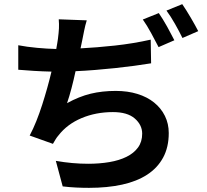

<svg xmlns="http://www.w3.org/2000/svg" viewBox="-20 -847 996 925"><path d="M708 -542Q671 -536 627 -530Q583 -524 535.5 -519Q488 -514 439 -510Q390 -506 344 -504Q335 -462 324.5 -422Q314 -382 303 -350Q361 -382 416.5 -395.5Q472 -409 538 -409Q595 -409 642 -394.5Q689 -380 722.5 -353Q756 -326 774.5 -288.5Q793 -251 793 -206Q793 -138 766 -88Q739 -38 689 -5.5Q639 27 568 42.5Q497 58 409 58Q379 58 347 56.5Q315 55 282 51L249 -72Q289 -65 328 -61.5Q367 -58 405 -58Q459 -58 506.5 -66Q554 -74 589.5 -91.5Q625 -109 645 -136.5Q665 -164 665 -203Q665 -245 629.5 -276Q594 -307 524 -307Q442 -307 373 -278Q304 -249 262 -195Q254 -186 248 -176Q242 -166 235 -154L123 -194Q140 -226 155 -263.5Q170 -301 183 -341.5Q196 -382 207.5 -423Q219 -464 228 -502Q184 -503 143.5 -505.5Q103 -508 68 -511V-629Q110 -621 159 -616.5Q208 -612 251 -611Q254 -625 255.5 -636.5Q257 -648 259 -659Q263 -690 264 -710.5Q265 -731 263 -754L398 -749Q390 -723 385.5 -699.5Q381 -676 376 -652L368 -614Q446 -618 533.5 -627.5Q621 -637 706 -656ZM745 -784Q754 -771 764.5 -754Q775 -737 785 -719Q795 -701 804 -683.5Q813 -666 820 -653L744 -620Q729 -649 708.5 -687Q688 -725 668 -753ZM858 -827Q867 -814 878 -796.5Q889 -779 899.5 -761Q910 -743 919.5 -726Q929 -709 935 -697L859 -664Q844 -695 823 -732Q802 -769 782 -796Z"/></svg>

Font: Kinto Sans
Style: Bold
Weight: 700
Designer: Authors: Ryoko NISHIZUKA  (kana & ideographs); Paul D. Hunt (Latin, Greek & Cyrillic); Wenlong ZHANG  (bopomofo); Sandol
Foundry: Adobe Systems Incorporated, ookami Inc.
Version: Version 0.001